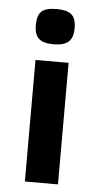

<svg xmlns="http://www.w3.org/2000/svg" viewBox="-49 -673 361 705"><g transform="rotate(5 131.5 -320.5)"><path d="M60 -576Q60 -612 76 -626.5Q92 -641 131 -641Q170 -641 186.5 -626.5Q203 -612 203 -576Q203 -542 186 -526.5Q169 -511 131 -511Q93 -511 76.5 -526Q60 -541 60 -576ZM70 -448H192V0H70Z"/></g></svg>

Font: Gold
Style: Regular
Weight: 400
Designer: jaiki
Version: Version 1.000